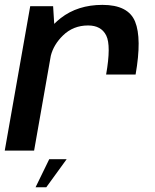

<svg xmlns="http://www.w3.org/2000/svg" viewBox="-28 -618 638 788"><path d="M407.5 -312H528.5Q554.5 -460.5 526.5 -529.2Q498.5 -598 392.5 -598Q291 -598 221 -543.5Q206.5 -532 194.5 -520L190 -592.5H96L-8.5 0H112L180.5 -389Q192 -435 230.5 -472.5Q272.5 -513.5 333.5 -513.5Q387.5 -513.5 408 -472.2Q428.5 -431 407.5 -312ZM118 150.5H162L245.5 35.5H174Z"/></svg>

Font: Anybody Thin Medium
Style: Italic
Weight: 500
Italic angle: -10°
Version: Version 1.113;gftools[0.9.25]